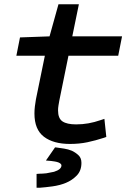

<svg xmlns="http://www.w3.org/2000/svg" viewBox="-20 -665 594 903"><path d="M74 -489 213 -494 255 -645H351L320 -494H554L536 -403H302L259 -192Q257 -181 255 -169Q253 -157 253 -146Q253 -108 274 -94Q295 -80 338 -80Q368 -80 396 -85Q424 -90 453 -100L471 -106L480 -21L469 -17Q429 -4 391 4Q353 12 309 12Q231 12 186.5 -22Q142 -56 142 -131Q142 -148 144 -164.5Q146 -181 149 -198L191 -403H57ZM152 153 165 152Q172 152 180.5 151.5Q189 151 198 150Q207 148 216 146.5Q225 145 234 143Q269 132 269 113Q269 105 255 99Q247 96 237.5 94.5Q228 93 220 92L196 90L239 28L248 29Q263 31 282 34Q301 37 318 44Q335 52 349 65Q363 78 363 101Q363 138 341 160.5Q319 183 290 195Q260 207 227 211.5Q194 216 167 218H152Z"/></svg>

Font: Codetta
Style: Bold Italic
Weight: 700
Italic angle: -11°
Designer: Ulrich Proeller
Foundry: PROSA GmbH
Version: Version 2.00;September 29, 2018;FontCreator 11.5.0.2427 64-b